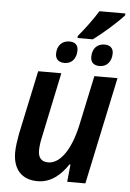

<svg xmlns="http://www.w3.org/2000/svg" viewBox="-59 -913 655 967"><g transform="rotate(5 268.5 -430.0)"><path d="M306 -736V-726H383C427 -758 502 -823 535 -861V-870H404C376 -825 342 -779 306 -736ZM252 -595C288 -595 311 -623 311 -664C311 -692 294 -705 267 -705C229 -705 205 -678 205 -638C205 -608 224 -595 252 -595ZM429 -595C465 -595 489 -623 489 -664C489 -692 471 -705 445 -705C406 -705 383 -678 383 -638C383 -608 401 -595 429 -595ZM168 10C235 10 284 -33 321 -88H326L317 0H409L524 -542H407L354 -293C327 -166 274 -89 213 -89C178 -89 162 -109 162 -145C162 -164 165 -188 171 -214L240 -542H123L54 -218C48 -185 43 -150 43 -125C43 -40 87 10 168 10Z"/></g></svg>

Font: Noto Sans SemiCondensed SemiBold
Style: Italic
Weight: 600
Width: 4
Italic angle: -12°
Designer: Monotype Design Team
Foundry: Monotype Imaging Inc.
Version: Version 2.013